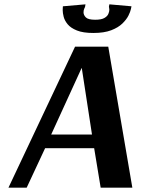

<svg xmlns="http://www.w3.org/2000/svg" viewBox="-20 -865 648 885"><path d="M479 -650 590 0H444L414 -182H188L103 0H19L326 -650ZM356 -551 216 -245H404L357 -551ZM419 -774Q447 -774 461 -782Q475 -790 479.5 -801Q484 -812 484 -820Q484 -826 483 -829.5Q482 -833 482 -833L484 -845L586 -836Q586 -836 583.5 -823.5Q581 -811 572 -793Q563 -775 544 -756.5Q525 -738 492.5 -725.5Q460 -713 410 -713Q363 -713 334.5 -724.5Q306 -736 292 -753Q278 -770 273.5 -787.5Q269 -805 269 -818Q269 -826 269.5 -831Q270 -836 270 -836L374 -845L372 -833Q372 -833 368.5 -825.5Q365 -818 365 -808Q365 -796 375.5 -785Q386 -774 419 -774Z"/></svg>

Font: Arsenal SC
Style: Bold Italic
Weight: 700
Italic angle: -9.10001°
Designer: Andrij Shevchenko
Foundry: Stairsfor
Version: Version 2.001; ttfautohint (v1.8.4.7-5d5b)